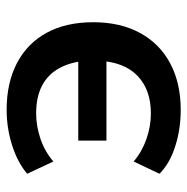

<svg xmlns="http://www.w3.org/2000/svg" viewBox="-13 -542 565 579"><g transform="rotate(-90 269.5 -252.5)"><path d="M227 10Q170 10 118 -6.5Q66 -23 35 -54L72 -132Q101 -107 139.5 -93.5Q178 -80 217 -80Q288 -80 330 -120Q372 -160 376 -238L389 -214H135V-299H389L376 -275Q372 -322 353.5 -356Q335 -390 301 -408Q267 -426 217 -426Q179 -426 140.5 -413Q102 -400 72 -374L35 -453Q69 -482 121 -498.5Q173 -515 228 -515Q309 -515 368.5 -484Q428 -453 460 -394.5Q492 -336 492 -254Q492 -172 459.5 -112.5Q427 -53 367.5 -21.5Q308 10 227 10Z"/></g></svg>

Font: Mulish ExtraLight
Style: Regular
Weight: 200
Designer: Vernon Adams
Foundry: Vernon Adams
Version: Version 3.603